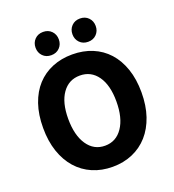

<svg xmlns="http://www.w3.org/2000/svg" viewBox="-151 -957 985 1086"><g transform="rotate(-20 342.0 -414.0)"><path d="M342 12Q276 12 221.5 -11.5Q167 -35 128 -79Q89 -123 67.5 -186Q46 -249 46 -329Q46 -409 67.5 -471.5Q89 -534 128 -576.5Q167 -619 221.5 -641.5Q276 -664 342 -664Q408 -664 462.5 -641.5Q517 -619 556 -576Q595 -533 616.5 -470.5Q638 -408 638 -329Q638 -249 616.5 -186Q595 -123 556 -79Q517 -35 462.5 -11.5Q408 12 342 12ZM342 -115Q409 -115 448 -172.5Q487 -230 487 -329Q487 -427 448 -482Q409 -537 342 -537Q275 -537 236 -482Q197 -427 197 -329Q197 -230 236 -172.5Q275 -115 342 -115ZM231 -700Q200 -700 180.5 -720Q161 -740 161 -770Q161 -800 180.5 -820Q200 -840 231 -840Q262 -840 281.5 -820Q301 -800 301 -770Q301 -740 281.5 -720Q262 -700 231 -700ZM453 -700Q422 -700 402.5 -720Q383 -740 383 -770Q383 -800 402.5 -820Q422 -840 453 -840Q484 -840 503.5 -820Q523 -800 523 -770Q523 -740 503.5 -720Q484 -700 453 -700Z"/></g></svg>

Font: Giro Regular
Style: Bold
Weight: 700
Designer: Paul D. Hunt
Foundry: Adobe Systems Incorporated
Version: Version 1.000;PS 1.0;hotconv 1.0.88;makeotf.lib2.5.647800